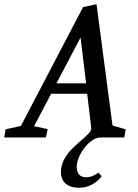

<svg xmlns="http://www.w3.org/2000/svg" viewBox="-71 -645 647 901"><path d="M300 236Q269 236 250 225.5Q231 215 223 199Q215 183 215 164Q215 132 229 105Q243 78 264.5 56Q286 34 307.5 16Q329 -2 343 -16.5Q357 -31 357 -42Q357 -46 356.5 -52Q356 -58 355 -64L338 -205H169L89 -53L153 -39L144 0H-51L-45 -38L27 -54L319 -612L382 -625L457 -56L519 -38L512 0H401Q382 0 362 13.5Q342 27 325.5 48.5Q309 70 299 94Q289 118 289 140Q289 163 301 175Q313 187 334 187Q348 187 362.5 181.5Q377 176 391 165L406 182Q398 194 382.5 206.5Q367 219 346.5 227.5Q326 236 300 236ZM194 -254H333L307 -469Z"/></svg>

Font: Manuale Medium
Style: Italic
Weight: 500
Italic angle: -11°
Version: Version 1.002